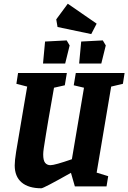

<svg xmlns="http://www.w3.org/2000/svg" viewBox="-20 -1001 689 1031"><path d="M577 -536 499 -74 561 -55 552 0H382L361 -73Q214 10 202 10Q133 10 96 -21.5Q59 -53 59 -113Q59 -138 66.5 -185.5Q74 -233 109 -437L126 -536L68 -551L77 -609H339L328 -543L270 -530L240 -359Q236 -336 227 -281Q218 -226 215 -205Q212 -184 212 -172Q212 -139 222.5 -126.5Q233 -114 251 -114Q274 -114 366 -146L431 -530L376 -543L387 -609H649L640 -551ZM211 -660 222 -778 338 -784 354 -757 330 -660ZM405 -660 416 -778 532 -784 548 -757 524 -660ZM470 -818 289 -856 282 -897 344 -981 499 -874Z"/></svg>

Font: Grenze
Style: Bold Italic
Weight: 700
Italic angle: -10°
Designer: Renata Polastri
Foundry: Omnibus-Type
Version: Version 1.002; ttfautohint (v1.8)